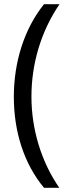

<svg xmlns="http://www.w3.org/2000/svg" viewBox="-20 -738 334 916"><path d="M46 -276C46 -111 94 43 190 158H263C177 34 130 -121 130 -277C130 -435 176 -589 264 -718H190C96 -601 46 -443 46 -276Z"/></svg>

Font: Noto Sans Arabic UI Cn
Style: Regular
Weight: 400
Width: 3
Designer: Monotype Design Team, Nadine Chahine and Nizar Qandah
Foundry: Monotype Imaging Inc.
Version: Version 2.010